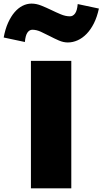

<svg xmlns="http://www.w3.org/2000/svg" viewBox="-84 -1020 556 1040"><path d="M83.5 -690.4H302.2V0H83.5ZM283.2 -790Q259.3 -790 234.6 -800.8Q210 -811.5 185.3 -824.5Q160.6 -837.4 137 -848.1Q113.3 -858.9 91.3 -858.9Q75.2 -858.9 64.5 -843.3Q53.7 -827.6 50.8 -792.5L-64 -816.9Q-55.7 -862.3 -40.3 -896.5Q-24.9 -930.7 -4.9 -953.9Q15.1 -977.1 38.6 -988.8Q62 -1000.5 86.9 -1000.5Q112.8 -1000.5 139.6 -989.7Q166.5 -979 193.1 -966.1Q219.7 -953.1 245.4 -942.4Q271 -931.6 294.9 -931.6Q311.5 -931.6 322.8 -947.3Q334 -962.9 336.9 -998L451.7 -973.6Q441.9 -928.2 424.8 -894Q407.7 -859.9 385.3 -836.7Q362.8 -813.5 336.7 -801.8Q310.5 -790 283.2 -790Z"/></svg>

Font: Candal
Style: Regular
Weight: 400
Designer: vernon adams
Foundry: vernon adams
Version: Version 1.000